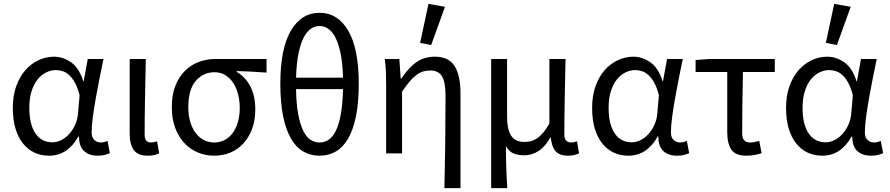

<svg xmlns="http://www.w3.org/2000/svg" viewBox="-20 -790 4583 989"><path d="M233 12Q191 12 157 -4Q123 -20 98 -51.5Q73 -83 59.5 -128.5Q46 -174 46 -234Q46 -297 63.5 -346Q81 -395 110.5 -428.5Q140 -462 178.5 -480Q217 -498 259 -498Q304 -498 346 -469Q388 -440 409 -371H411L432 -486H513Q503 -438 492.5 -385.5Q482 -333 473 -282Q464 -231 458 -185.5Q452 -140 452 -107Q452 -82 466 -69Q480 -56 500 -56Q508 -56 517 -58.5Q526 -61 534 -64L546 -1Q535 4 520 8Q505 12 483 12Q439 12 413 -12Q387 -36 387 -87H384Q328 12 233 12ZM250 -57Q274 -57 297 -69Q320 -81 338 -101.5Q356 -122 368 -149.5Q380 -177 382 -208L390 -299Q380 -339 366 -364Q352 -389 336 -403.5Q320 -418 302.5 -423.5Q285 -429 268 -429Q242 -429 217 -416.5Q192 -404 173 -380Q154 -356 142.5 -319.5Q131 -283 131 -235Q131 -150 162 -103.5Q193 -57 250 -57Z M741 12Q690 12 669 -17.5Q648 -47 648 -101V-486H731Q729 -387 727 -285Q725 -183 725 -95Q725 -56 759 -56Q771 -56 789 -62L800 0Q789 5 775 8.5Q761 12 741 12Z M1083 12Q1039 12 999.5 -4.5Q960 -21 930 -52.5Q900 -84 882.5 -131Q865 -178 865 -238Q865 -302 883.5 -348.5Q902 -395 933 -425.5Q964 -456 1004 -471Q1044 -486 1087 -486H1353V-416Q1311 -419 1276 -421Q1241 -423 1199 -424V-420Q1244 -394 1269.5 -345Q1295 -296 1295 -227Q1295 -170 1278.5 -126Q1262 -82 1233.5 -51Q1205 -20 1166.5 -4Q1128 12 1083 12ZM1084 -56Q1112 -56 1136.5 -68.5Q1161 -81 1178 -104Q1195 -127 1205 -160Q1215 -193 1215 -234Q1215 -270 1206.5 -303.5Q1198 -337 1181.5 -362.5Q1165 -388 1140.5 -403Q1116 -418 1085 -418Q1027 -418 988.5 -373.5Q950 -329 950 -238Q950 -196 960 -162.5Q970 -129 988 -105Q1006 -81 1030.5 -68.5Q1055 -56 1084 -56Z M1626 12Q1579 12 1541.5 -10Q1504 -32 1478 -77.5Q1452 -123 1438 -193Q1424 -263 1424 -359Q1424 -539 1478 -631.5Q1532 -724 1626 -724Q1720 -724 1774 -631.5Q1828 -539 1828 -359Q1828 -263 1814 -193Q1800 -123 1774 -77.5Q1748 -32 1710.5 -10Q1673 12 1626 12ZM1626 -656Q1601 -656 1580 -641Q1559 -626 1543 -594Q1527 -562 1517 -511.5Q1507 -461 1505 -390H1747Q1745 -461 1735 -511.5Q1725 -562 1709 -594Q1693 -626 1672 -641Q1651 -656 1626 -656ZM1626 -56Q1651 -56 1672.5 -70Q1694 -84 1710 -116.5Q1726 -149 1735.5 -201.5Q1745 -254 1747 -331H1505Q1506 -254 1516 -201.5Q1526 -149 1542 -116.5Q1558 -84 1579.5 -70Q1601 -56 1626 -56Z M2269 179Q2272 59 2273.5 -66Q2275 -191 2275 -297Q2275 -366 2257 -396.5Q2239 -427 2196 -427Q2176 -427 2158.5 -421.5Q2141 -416 2124 -403Q2107 -390 2089.5 -369.5Q2072 -349 2051 -318V0H1969V-353Q1969 -382 1968 -415Q1967 -448 1962 -486H2037L2044 -385H2047Q2085 -442 2125.5 -470Q2166 -498 2220 -498Q2291 -498 2321.5 -450Q2352 -402 2352 -308V179ZM2144 -569 2187 -770 2272 -755 2201 -558Z M2510 179V-486H2592V-189Q2592 -124 2612.5 -91.5Q2633 -59 2681 -59Q2697 -59 2713 -62.5Q2729 -66 2745 -76.5Q2761 -87 2777 -105.5Q2793 -124 2810 -154V-486H2893Q2891 -387 2889 -285Q2887 -183 2887 -95Q2887 -75 2897 -65.5Q2907 -56 2923 -56Q2935 -56 2952 -62L2963 0Q2952 5 2938.5 8.5Q2925 12 2905 12Q2863 12 2842.5 -10.5Q2822 -33 2817 -82H2815Q2789 -35 2754.5 -12.5Q2720 10 2680 10Q2651 10 2627 1Q2603 -8 2586 -37Q2586 -1 2586.5 26.5Q2587 54 2588 78Q2589 102 2590 126Q2591 150 2593 179Z M3217 12Q3175 12 3141 -4Q3107 -20 3082 -51.5Q3057 -83 3043.5 -128.5Q3030 -174 3030 -234Q3030 -297 3047.5 -346Q3065 -395 3094.5 -428.5Q3124 -462 3162.5 -480Q3201 -498 3243 -498Q3288 -498 3330 -469Q3372 -440 3393 -371H3395L3416 -486H3497Q3487 -438 3476.5 -385.5Q3466 -333 3457 -282Q3448 -231 3442 -185.5Q3436 -140 3436 -107Q3436 -82 3450 -69Q3464 -56 3484 -56Q3492 -56 3501 -58.5Q3510 -61 3518 -64L3530 -1Q3519 4 3504 8Q3489 12 3467 12Q3423 12 3397 -12Q3371 -36 3371 -87H3368Q3312 12 3217 12ZM3234 -57Q3258 -57 3281 -69Q3304 -81 3322 -101.5Q3340 -122 3352 -149.5Q3364 -177 3366 -208L3374 -299Q3364 -339 3350 -364Q3336 -389 3320 -403.5Q3304 -418 3286.5 -423.5Q3269 -429 3252 -429Q3226 -429 3201 -416.5Q3176 -404 3157 -380Q3138 -356 3126.5 -319.5Q3115 -283 3115 -235Q3115 -150 3146 -103.5Q3177 -57 3234 -57Z M3825 12Q3769 12 3747.5 -19Q3726 -50 3726 -110V-419H3563V-481L3633 -486H3971V-419H3807Q3805 -337 3804 -257.5Q3803 -178 3803 -104Q3803 -78 3813.5 -67Q3824 -56 3844 -56Q3855 -56 3867 -58.5Q3879 -61 3891 -64L3903 -1Q3889 4 3868.5 8Q3848 12 3825 12Z M4216 12Q4174 12 4140 -4Q4106 -20 4081 -51.5Q4056 -83 4042.5 -128.5Q4029 -174 4029 -234Q4029 -297 4046.5 -346Q4064 -395 4093.5 -428.5Q4123 -462 4161.5 -480Q4200 -498 4242 -498Q4287 -498 4329 -469Q4371 -440 4392 -371H4394L4415 -486H4496Q4486 -438 4475.5 -385.5Q4465 -333 4456 -282Q4447 -231 4441 -185.5Q4435 -140 4435 -107Q4435 -82 4449 -69Q4463 -56 4483 -56Q4491 -56 4500 -58.5Q4509 -61 4517 -64L4529 -1Q4518 4 4503 8Q4488 12 4466 12Q4422 12 4396 -12Q4370 -36 4370 -87H4367Q4311 12 4216 12ZM4233 -57Q4257 -57 4280 -69Q4303 -81 4321 -101.5Q4339 -122 4351 -149.5Q4363 -177 4365 -208L4373 -299Q4363 -339 4349 -364Q4335 -389 4319 -403.5Q4303 -418 4285.5 -423.5Q4268 -429 4251 -429Q4225 -429 4200 -416.5Q4175 -404 4156 -380Q4137 -356 4125.5 -319.5Q4114 -283 4114 -235Q4114 -150 4145 -103.5Q4176 -57 4233 -57ZM4234 -569 4277 -770 4362 -755 4291 -558Z"/></svg>

Font: SourceSansPro
Style: Book
Weight: 400
Designer: Paul D. Hunt
Foundry: Adobe Systems Incorporated
Version: Version 2.021;PS 2.000;hotconv 1.0.86;makeotf.lib2.5.63406